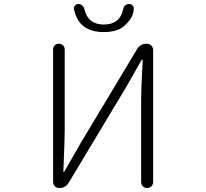

<svg xmlns="http://www.w3.org/2000/svg" viewBox="-20 -949 1040 969"><path d="M279.3 0Q265.6 0 256.8 -9.3Q248 -18.6 248 -31.2V-699.2Q248 -711.9 256.3 -720.2Q264.6 -728.5 276.9 -728.5Q289.1 -728.5 297.9 -720.2Q306.6 -711.9 306.6 -699.2V-296.9Q306.6 -248 299.8 -83Q299.8 -81.1 301.8 -81.1Q303.7 -81.1 304.7 -83L385.7 -224.6L671.9 -701.2Q688.5 -728.5 720.7 -728.5Q733.4 -728.5 743.2 -719.2Q752.9 -710 752.9 -697.3V-30.3Q752.9 -17.6 744.1 -8.8Q735.4 0 722.7 0Q710 0 701.2 -8.8Q692.4 -17.6 692.4 -30.3V-436.5Q692.4 -507.8 700.2 -645.5Q700.2 -648.4 697.8 -648.4Q695.3 -648.4 694.3 -645.5L613.3 -503.9L327.1 -27.3Q310.5 0 279.3 0ZM503.9 -787.1Q377 -787.1 353.5 -902.3Q352.5 -905.3 352.5 -907.2Q352.5 -915 358.4 -920.9Q365.2 -928.7 376 -928.7Q386.7 -928.7 395 -921.4Q403.3 -914.1 406.2 -902.3Q423.8 -825.2 503.9 -825.2Q585 -825.2 601.6 -902.3Q603.5 -914.1 611.8 -921.4Q620.1 -928.7 631.3 -928.7Q642.6 -928.7 649.4 -920.9Q655.3 -915 655.3 -907.2Q655.3 -861.3 608.4 -819.3Q573.2 -787.1 503.9 -787.1Z"/></svg>

Font: Gen Jyuu Gothic L Monospace Light
Style: Regular
Weight: 300
Designer: [Source Han Sans]
Ryoko NISHIZUKA  (kana & ideographs); Paul D. Hunt (Latin, Greek & Cyrillic); Wenlong ZHANG  (bopomofo
Version: Version 1.002.20150607